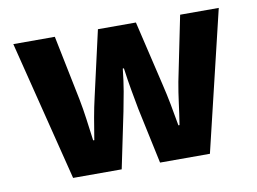

<svg xmlns="http://www.w3.org/2000/svg" viewBox="-60 -583 897 670"><g transform="rotate(-10 388.0 -248.0)"><path d="M148.4 0 24 -496H171.1L217.9 -266.2Q224.8 -231 229.7 -194.5Q234.6 -158.1 240.1 -116.9H244.1Q250.6 -158.1 257.1 -194.8Q263.6 -231.6 271.7 -266.2L323.8 -496H458.4L512.6 -266.2Q521.1 -231 528.1 -194.5Q535.1 -158.1 542.1 -116.9H546.1Q552.6 -158.1 557.2 -194.5Q561.9 -231 568.3 -266.2L615.1 -496H752L633.2 0H456.5L414.3 -197.8Q407.9 -231.9 401.7 -266.5Q395.4 -301.1 389.4 -345.8H385.4Q380.6 -301.1 374.6 -266.5Q368.6 -231.9 361.7 -197.8L320.6 0Z"/></g></svg>

Font: Source Sans 3 VF
Style: Regular
Weight: 200
Designer: Paul D. Hunt
Foundry: Adobe
Version: Version 3.046;hotconv 1.0.118;makeotfexe 2.5.65603